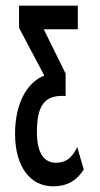

<svg xmlns="http://www.w3.org/2000/svg" viewBox="-20 -643 353 676"><path d="M167 13C211 13 246 -2 275 -46L252 -125C233 -87 213 -70 176 -70C139 -70 110 -99 110 -177C110 -270 135 -310 211 -305V-384L134 -540H254V-623H47V-545L136 -377C75 -353 33 -279 33 -172C33 -58 85 13 167 13Z"/></svg>

Font: Inconsolata ExtraCondensed
Style: Bold
Weight: 700
Width: 2
Monospace: yes
Designer: Raph Levien, Cyreal, Brenton Simpson
Foundry: Raph Levien, Cyreal, Google
Version: Version 3.100